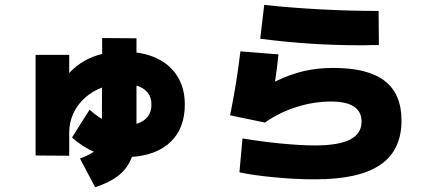

<svg xmlns="http://www.w3.org/2000/svg" viewBox="-20 -746 1769 803"><path d="M128.9 -516.6H269.5V-440.9Q325.7 -500.5 407.2 -520.5V-586.9L550.8 -585.9V-526.4Q614.3 -517.6 659.7 -489Q705.1 -460.4 729 -414.6Q752.9 -368.7 752.9 -308.6Q752.9 -210.9 695.1 -154.1Q637.2 -97.2 531.7 -89.8Q514.6 -43.5 478 -13.7Q441.4 16.1 377.9 37.1L314.5 -83Q354 -98.1 372.6 -111.8Q325.7 -130.9 281.2 -170.9L354.5 -287.1Q381.8 -263.2 406.2 -248.5L406.7 -379.9Q366.2 -364.7 335 -336.7Q303.7 -308.6 286.6 -271.2Q269.5 -233.9 269.5 -191.4V-94.7L128.9 -95.7ZM613.3 -308.6Q613.8 -338.4 597.7 -358.6Q581.5 -378.9 550.8 -388.2V-228Q581.5 -237.3 597.7 -257.8Q613.8 -278.3 613.3 -308.6Z M981.4 -25.4 994.1 -167Q1072.8 -153.8 1155.3 -145.8Q1237.8 -137.7 1296.9 -137.7Q1396 -137.7 1444.1 -162.4Q1492.2 -187 1492.2 -237.3Q1492.2 -321.3 1364.3 -321.3Q1291.5 -321.3 1219 -298.1Q1146.5 -274.9 1087.9 -233.4L942.4 -263.7Q959.5 -350.6 968.8 -409.7Q978 -468.8 985.4 -531.2L1144.5 -518.6Q1139.6 -466.3 1130.4 -404.8Q1192.9 -435.1 1249.8 -448.5Q1306.6 -461.9 1375 -461.9Q1518.6 -461.9 1588.9 -407.7Q1659.2 -353.5 1659.2 -242.2Q1659.2 -116.7 1569.8 -56.2Q1480.5 4.4 1296.9 3.9Q1220.2 4.4 1127.9 -4.4Q1035.6 -13.2 981.4 -25.4ZM1529.3 -557.6Q1517.6 -556.6 1494.1 -556.6Q1383.8 -556.6 1280.8 -563.2Q1177.7 -569.8 1068.4 -584L1085 -725.6Q1194.8 -713.4 1321.3 -706.8Q1447.8 -700.2 1563.5 -700.2L1564.5 -557.6Z"/></svg>

Font: Pretendard GOV Black
Style: Regular
Weight: 900
Designer: Base glyphs from Inter by Rasmus Andersson; Hangeul glyphs from Noto Sans CJK(Source Han Sans) by Jang Soo-young and Kan
Foundry: Kil Hyung-jin
Version: Version 1.309